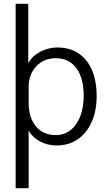

<svg xmlns="http://www.w3.org/2000/svg" viewBox="-20 -762 571 1019"><path d="M63 -742H130V-427Q150 -464 193 -487Q236 -510 285 -510Q382 -510 437.5 -441.5Q493 -373 493 -252Q493 -174 466.5 -114.5Q440 -55 392 -22.5Q344 10 281 10Q232 10 192 -11.5Q152 -33 132 -69V237H63ZM424 -254Q424 -348 385 -400.5Q346 -453 277 -453Q213 -453 172.5 -410Q132 -367 132 -299V-218Q132 -138 170.5 -91.5Q209 -45 276 -45Q343 -45 383.5 -102.5Q424 -160 424 -254Z"/></svg>

Font: Sarabun Light
Style: Regular
Weight: 300
Designer: Suppakit Chalermlarp | Katatrad Co.,Ltd.
Foundry: Cadson Demak Co.,Ltd.
Version: Version 1.000; ttfautohint (v1.6)